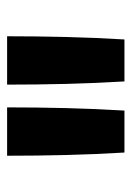

<svg xmlns="http://www.w3.org/2000/svg" viewBox="65 -877 370 540"><g transform="rotate(-90 250.0 -607.0)"><path d="M91 -442Q86 -524 84 -606.5Q82 -689 82 -772H218Q218 -689 216 -606.5Q214 -524 209 -442ZM291 -442Q286 -524 284 -606.5Q282 -689 282 -772H418Q418 -689 416 -606.5Q414 -524 409 -442Z"/></g></svg>

Font: Iosevka Extrabold
Style: Regular
Weight: 800
Monospace: yes
Designer: Belleve Invis
Foundry: Belleve Invis
Version: Version 32.5.0; ttfautohint (v1.8.4)